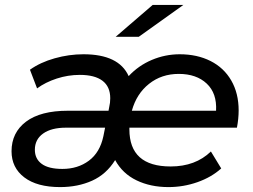

<svg xmlns="http://www.w3.org/2000/svg" viewBox="-20 -756 1029 782"><path d="M507 -236V-229Q507 -78 675 -78Q776 -78 839 -139L881 -70Q841 -34 784 -14Q727 6 666 6Q593 6 536 -21.5Q479 -49 449 -104Q413 -46 355 -20Q297 6 225 6Q131 6 79 -33.5Q27 -73 27 -140Q27 -216 86 -260.5Q145 -305 257 -305H422L425 -321Q429 -337 429 -356Q429 -403 397.5 -427Q366 -451 305 -451Q257 -451 211 -436Q165 -421 131 -396L102 -472Q144 -502 202.5 -518.5Q261 -535 320 -535Q464 -535 504 -446Q544 -489 598.5 -512Q653 -535 712 -535Q783 -535 837.5 -507.5Q892 -480 922 -428Q952 -376 952 -306Q952 -273 945 -236ZM517 -305H860Q864 -376 822 -415.5Q780 -455 708 -455Q638 -455 587 -414.5Q536 -374 517 -305ZM401 -201 408 -236H249Q189 -236 155.5 -212Q122 -188 122 -146Q122 -109 150 -88.5Q178 -68 234 -68Q297 -68 342 -101.5Q387 -135 401 -201ZM602 -736H727L545 -606H451Z"/></svg>

Font: Idrija
Style: Italic
Weight: 500
Italic angle: -11.3°
Designer: Julieta Ulanovsky
Foundry: Julieta Ulanovsky
Version: Version 7.200